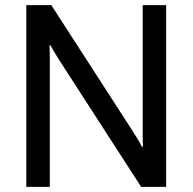

<svg xmlns="http://www.w3.org/2000/svg" viewBox="-20 -731 753 751"><path d="M83 0H174.8V-488.3Q174.8 -502.9 174.6 -521.2Q174.3 -539.6 173.8 -554.2H177.2Q184.1 -542 192.4 -527.3Q200.7 -512.7 210.4 -498L532.2 0H629.9V-710.9H538.1V-222.7Q538.1 -208 538.3 -189.7Q538.6 -171.4 539.1 -156.7H535.2Q529.3 -168.9 520.8 -183.6Q512.2 -198.2 502.4 -212.9L180.7 -710.9H83Z"/></svg>

Font: Roboto Flex
Style: wght 400 wdth 100 opsz 14.0 GRAD 0.00 slnt 0.00 XTRA 468 XOPQ 96 YOPQ 79 YTLC 514 YTUC 712 YTAS 750 YTDE -203.00 YTFI 738
Weight: 400
Designer: Berlow after Robertson
Foundry: Google
Version: Version 3.100